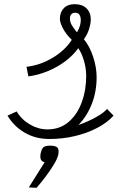

<svg xmlns="http://www.w3.org/2000/svg" viewBox="-20 -652 640 920"><path d="M217 14Q150 14 98 -16.5Q46 -47 16 -98L60 -118Q83 -79 123.5 -55.5Q164 -32 207 -32Q267 -32 308.5 -67.5Q350 -103 371.5 -161.5Q393 -220 393 -288Q393 -324 382.5 -360.5Q372 -397 355 -421Q330 -386 291.5 -357.5Q253 -329 207.5 -310.5Q162 -292 116 -286L107 -332Q171 -339 230.5 -374Q290 -409 324 -461Q297 -487 282 -515Q267 -543 267 -562Q267 -593 285.5 -612.5Q304 -632 338 -632Q374 -632 394.5 -612Q415 -592 415 -559Q415 -540 407 -513.5Q399 -487 382 -464Q410 -430 426.5 -379.5Q443 -329 443 -282Q443 -214 420.5 -155.5Q398 -97 356 -53Q379 -61 405.5 -73Q432 -85 456 -100Q480 -115 493 -130L524 -98Q495 -65 446.5 -39.5Q398 -14 339 0Q280 14 217 14ZM349 -497Q360 -516 363.5 -530Q367 -544 367 -555Q367 -572 360.5 -581.5Q354 -591 340 -591Q328 -591 321.5 -583.5Q315 -576 315 -563Q315 -547 324 -531.5Q333 -516 349 -497ZM118 246 194 125Q181 123 176 112.5Q171 102 175 82Q180 60 189 53Q198 46 221 46Q247 46 255.5 55.5Q264 65 259 90Q255 108 238.5 135.5Q222 163 200 192.5Q178 222 155 248Z"/></svg>

Font: Victor Mono Thin
Style: Italic
Weight: 100
Italic angle: -12°
Monospace: yes
Designer: Rune Bjørnerås
Version: Version 1.561;gftools[0.9.30]